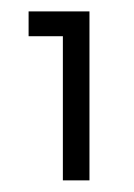

<svg xmlns="http://www.w3.org/2000/svg" viewBox="-20 -524 234 335"><path d="M29.9 -504.1H136.1V-209.3H89.7V-460.8H29.9Z"/></svg>

Font: NATS
Style: Regular
Weight: 400
Designer: Purushoth Kumar Guthula
Foundry: Silicon Andhra, USA.
Version: Version 1.0.4; ttfautohint (v1.2.25-373a) -l 7 -r 28 -G 50 -